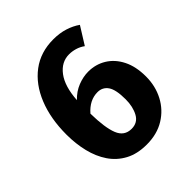

<svg xmlns="http://www.w3.org/2000/svg" viewBox="-202 -865 1019 1019"><g transform="rotate(-45 307.5 -356.0)"><path d="M359.5 -728.7Q406.7 -728.7 445.4 -716.4Q484.1 -704.1 513.8 -683.1L452.3 -584.6Q431.8 -599.5 408.5 -606.4Q385.1 -613.3 362.6 -613.3Q304.6 -613.3 265.4 -561.5Q226.2 -509.7 220 -411.8Q251.8 -445.1 291.5 -460.8Q331.3 -476.4 369.2 -476.4Q424.6 -476.4 469.7 -449Q514.9 -421.5 541.5 -369Q568.2 -316.4 568.2 -241Q568.2 -169.7 537.4 -111Q506.7 -52.3 450 -17.4Q393.3 17.4 315.9 17.4Q245.1 17.4 194.9 -9.5Q144.6 -36.4 112.8 -83.3Q81 -130.3 66.2 -191.5Q51.3 -252.8 51.3 -321.5Q51.3 -441.5 88.5 -533.3Q125.6 -625.1 194.6 -676.9Q263.6 -728.7 359.5 -728.7ZM327.2 -364.6Q267.2 -364.6 220 -310.3Q221.5 -203.6 242.6 -151Q263.6 -98.5 317.9 -98.5Q363.6 -98.5 384.9 -137.4Q406.2 -176.4 406.2 -231.8Q406.2 -304.6 385.4 -334.6Q364.6 -364.6 327.2 -364.6Z"/></g></svg>

Font: FiraCode Nerd Font
Style: Bold
Weight: 700
Designer: Carrois Corporate, Edenspiekermann AG, Nikita Prokopov
Foundry: Carrois Corporate, Edenspiekermann AG, Nikita Prokopov
Version: Version 6.002;Nerd Fonts 2.1.0